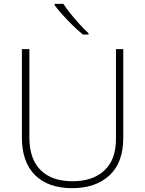

<svg xmlns="http://www.w3.org/2000/svg" viewBox="-20 -970 756 1000"><path d="M622 -252Q622 -123 550 -56.5Q478 10 356 10Q231 10 162.5 -58Q94 -126 94 -254V-714H133V-255Q133 -142 191.5 -84Q250 -26 358 -26Q463 -26 523.5 -82Q584 -138 584 -246V-714H622ZM310 -950Q324 -928 346.5 -900Q369 -872 394 -844.5Q419 -817 441 -797V-790H412Q386 -811 358 -838.5Q330 -866 305.5 -893.5Q281 -921 265 -942V-950Z"/></svg>

Font: Noto Sans Arabic UI XLt
Style: Regular
Weight: 200
Designer: Monotype Design Team, Nadine Chahine and Nizar Qandah
Foundry: Monotype Imaging Inc.
Version: Version 2.010; ttfautohint (v1.8.4.7-5d5b)